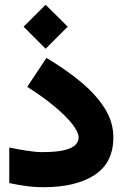

<svg xmlns="http://www.w3.org/2000/svg" viewBox="-20 -780 510 799"><path d="M78.1 -668.9 169.9 -760.3 261.7 -668.9 169.9 -577.1ZM18.6 -166Q48.8 -159.7 88.4 -153.3Q127.9 -147 154.8 -147Q216.3 -147 249.3 -155.5Q282.2 -164.1 294.7 -178Q307.1 -191.9 307.1 -207Q307.1 -230.5 280.3 -264.4Q253.4 -298.3 205.3 -338.4Q157.2 -378.4 93.3 -418.5L173.3 -539.1Q255.4 -490.2 318.1 -437.7Q380.9 -385.3 416.3 -328.4Q451.7 -271.5 451.7 -208.5Q451.7 -103 374 -52Q296.4 -1 161.1 -1Q121.6 -1 86.4 -6.1Q51.3 -11.2 18.6 -18.1Z"/></svg>

Font: Vazir Black FD-WOL-UI
Style: Black-FD-WOL-UI
Weight: 900
Designer: Saber Rastikerdar
Foundry: Saber Rastikerdar
Version: Version 30.0.0